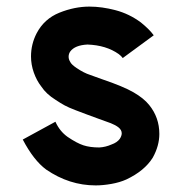

<svg xmlns="http://www.w3.org/2000/svg" viewBox="-20 -543 554 582"><path d="M120 -29Q82 -57 49 -120L148 -174Q161 -145 185 -128Q213 -109 233 -102.5Q253 -96 281 -96Q300 -97 318 -105Q335 -111 343 -122Q349 -131 349 -139Q349 -149 339 -157Q330 -164 316 -169.5Q302 -175 276 -184L246 -195L209 -209Q188 -217 176 -223.5Q164 -230 149 -240Q120 -258 105 -281Q91 -299 82.5 -323Q74 -347 74 -372Q74 -409 91 -442Q114 -486 160 -504.5Q206 -523 251 -523Q289 -523 330.5 -512Q372 -501 407 -475Q433 -454 446 -436L352 -367Q348 -373 340 -379Q302 -406 245 -408Q207 -406 193 -387Q188 -380 188 -371Q188 -363 193 -355Q197 -347 212 -337Q234 -322 253 -316L289 -303Q354 -281 385 -263Q416 -245 432 -225Q463 -187 463 -137Q463 -101 443 -65Q418 -25 363 1Q343 10 317.5 14.5Q292 19 270 19Q190 19 120 -29Z"/></svg>

Font: SUIT
Style: Bold
Weight: 700
Designer: Sunn Youn; Korean Glyphs from Source Han Sans (Sandoll Communications; Soo-young Jang, Joo-yeon Kang)
Foundry: Sunn
Version: Version 1.150